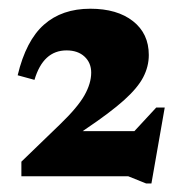

<svg xmlns="http://www.w3.org/2000/svg" viewBox="-20 -700 414 440"><path d="M357.5 -453.5 327 -279.5H315L274 -296H29V-329.5L117 -414.5Q158 -454 173.5 -481.5Q189 -509 189 -533.5Q189 -556 173.8 -570.2Q158.5 -584.5 132.5 -584.5Q79 -584.5 59 -517L20.5 -527.5Q39.5 -607 80.8 -643.5Q122 -680 187 -680Q248.5 -680 284.8 -651.5Q321 -623 321 -574Q321 -547.5 308.2 -523Q295.5 -498.5 264 -470.2Q232.5 -442 176 -404L169.5 -399.5H288L338 -453.5Z"/></svg>

Font: Newsreader Text ExtraBold
Style: Regular
Weight: 800
Designer: Hugues Gentile
Foundry: Production Type
Version: Version 1.001